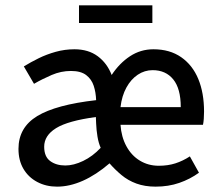

<svg xmlns="http://www.w3.org/2000/svg" viewBox="-20 -685 819 717"><path d="M193 12Q152 12 119 -5.5Q86 -23 67.5 -54.5Q49 -86 49 -129Q49 -209 119 -251.5Q189 -294 339 -311Q338 -340 330 -364.5Q322 -389 302 -404.5Q282 -420 245 -420Q208 -420 173 -405Q138 -390 107 -372L69 -437Q95 -453 124.5 -467.5Q154 -482 188 -491.5Q222 -501 258 -501Q310 -501 345 -475Q380 -449 397 -405Q426 -449 465.5 -475Q505 -501 553 -501Q614 -501 656.5 -471.5Q699 -442 720.5 -390Q742 -338 742 -268Q742 -254 741 -241Q740 -228 738 -219H430Q433 -174 452 -139Q471 -104 502.5 -85Q534 -66 573 -66Q607 -66 635 -75Q663 -84 689 -101L723 -40Q690 -16 649.5 -2Q609 12 561 12Q521 12 489.5 0.5Q458 -11 433.5 -31.5Q409 -52 389 -75Q339 -32 289.5 -10Q240 12 193 12ZM224 -67Q255 -67 290.5 -84Q326 -101 356 -133Q348 -151 344 -175Q340 -199 339 -224L338 -248Q234 -234 189.5 -206.5Q145 -179 145 -137Q145 -100 167.5 -83.5Q190 -67 224 -67ZM430 -285H655Q655 -354 627 -388.5Q599 -423 550 -423Q520 -423 494.5 -406Q469 -389 452 -358Q435 -327 430 -285ZM275 -599V-665H549V-599Z"/></svg>

Font: Mada Medium
Style: Regular
Weight: 500
Designer: Khaled Hosny
Version: Version 1.5